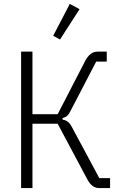

<svg xmlns="http://www.w3.org/2000/svg" viewBox="-20 -962 621 982"><path d="M88 0V-698H146V-378H275L416 -651Q429 -675 444 -686.5Q459 -698 481 -698H526V-647H472L343 -399Q333 -378 324 -370Q315 -362 300 -358V-350Q316 -348 327.5 -339Q339 -330 351 -306L488 -51H543V0H488Q470 0 455.5 -9.5Q441 -19 427 -44L275 -329H146V0ZM387 -915 287 -760 252 -779 337 -942Z"/></svg>

Font: IBM Plex Sans Condensed Light
Style: Regular
Weight: 300
Width: 3
Designer: Mike Abbink, Paul van der Laan, Pieter van Rosmalen
Foundry: Bold Monday
Version: Version 3.201